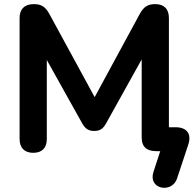

<svg xmlns="http://www.w3.org/2000/svg" viewBox="-20 -733 943 931"><path d="M838 134 893 -32C910 -84 886 -116 831 -116H799V-646C799 -690 775 -713 733 -713C696 -713 677 -700 658 -666L439 -262L219 -666C200 -700 181 -713 144 -713C100 -713 75 -690 75 -646V-59C75 -16 99 8 141 8C184 8 207 -16 207 -59V-442L379 -134C393 -110 408 -98 437 -98C465 -98 480 -109 494 -134L667 -445V-67C667 -19 693 0 739 0H757L724 101C697 185 813 206 838 134Z"/></svg>

Font: SN Pro
Style: Bold
Weight: 700
Designer: Tobias Whetton
Foundry: Supernotes
Version: Version 1.003;Glyphs 3.3 (3324)